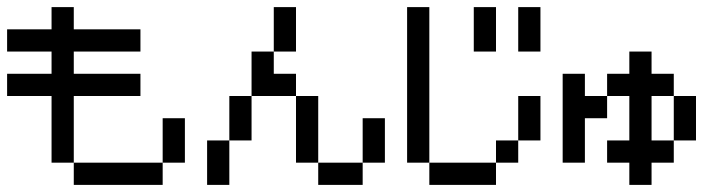

<svg xmlns="http://www.w3.org/2000/svg" viewBox="-20 -520 2040 540"><path d="M250 0V-62.5H312.5V0ZM312.5 0V-62.5H375V0ZM375 0V-62.5H437.5V0ZM187.5 -375V-437.5H250V-375ZM187.5 -250V-312.5H250V-250ZM62.5 -375V-437.5H125V-375ZM125 -375V-437.5H187.5V-375ZM250 -375V-437.5H312.5V-375ZM437.5 -62.5V-125H500V-62.5ZM437.5 -125V-187.5H500V-125ZM312.5 -375V-437.5H375V-375ZM62.5 -250V-312.5H125V-250ZM125 -250V-312.5H187.5V-250ZM250 -250V-312.5H312.5V-250ZM312.5 -250V-312.5H375V-250ZM125 -437.5V-500H187.5V-437.5ZM125 -312.5V-375H187.5V-312.5ZM125 -187.5V-250H187.5V-187.5ZM125 -125V-187.5H187.5V-125ZM125 -62.5V-125H187.5V-62.5ZM187.5 0V-62.5H250V0ZM0 -250V-312.5H62.5V-250ZM0 -375V-437.5H62.5V-375Z M562.5 0V-62.5H625V0ZM562.5 -62.5V-125H625V-62.5ZM625 -125V-187.5H687.5V-125ZM625 -187.5V-250H687.5V-187.5ZM687.5 -250V-312.5H750V-250ZM687.5 -312.5V-375H750V-312.5ZM750 -375V-437.5H812.5V-375ZM750 -437.5V-500H812.5V-437.5ZM750 -250V-312.5H812.5V-250ZM812.5 -187.5V-250H875V-187.5ZM812.5 -125V-187.5H875V-125ZM937.5 0V-62.5H1000V0ZM1000 -62.5V-125H1062.5V-62.5ZM1000 -125V-187.5H1062.5V-125ZM875 0V-62.5H937.5V0ZM812.5 -62.5V-125H875V-62.5Z M1125 -62.5V-125H1187.5V-62.5ZM1125 -125V-187.5H1187.5V-125ZM1125 -187.5V-250H1187.5V-187.5ZM1125 -250V-312.5H1187.5V-250ZM1125 -312.5V-375H1187.5V-312.5ZM1125 -375V-437.5H1187.5V-375ZM1125 -437.5V-500H1187.5V-437.5ZM1187.5 0V-62.5H1250V0ZM1250 0V-62.5H1312.5V0ZM1312.5 0V-62.5H1375V0ZM1375 -62.5V-125H1437.5V-62.5ZM1437.5 -125V-187.5H1500V-125ZM1437.5 -187.5V-250H1500V-187.5ZM1312.5 -437.5V-500H1375V-437.5ZM1312.5 -375V-437.5H1375V-375ZM1437.5 -437.5V-500H1500V-437.5ZM1437.5 -375V-437.5H1500V-375Z M1562.5 -125V-187.5H1625V-125ZM1562.5 -187.5V-250H1625V-187.5ZM1562.5 -250V-312.5H1625V-250ZM1562.5 -62.5V-125H1625V-62.5ZM1625 -187.5V-250H1687.5V-187.5ZM1687.5 -250V-312.5H1750V-250ZM1750 -250V-312.5H1812.5V-250ZM1812.5 -250V-312.5H1875V-250ZM1875 -187.5V-250H1937.5V-187.5ZM1875 -125V-187.5H1937.5V-125ZM1750 -62.5V-125H1812.5V-62.5ZM1812.5 -62.5V-125H1875V-62.5ZM1750 -187.5V-250H1812.5V-187.5ZM1750 -125V-187.5H1812.5V-125ZM1750 -312.5V-375H1812.5V-312.5ZM1750 0V-62.5H1812.5V0ZM1687.5 -62.5V-125H1750V-62.5Z"/></svg>

Font: AprilSans
Style: Regular
Weight: 400
Designer: typesprite
Version: Version 1.001;PS 001.001;hotconv 1.0.88;makeotf.lib2.5.64775